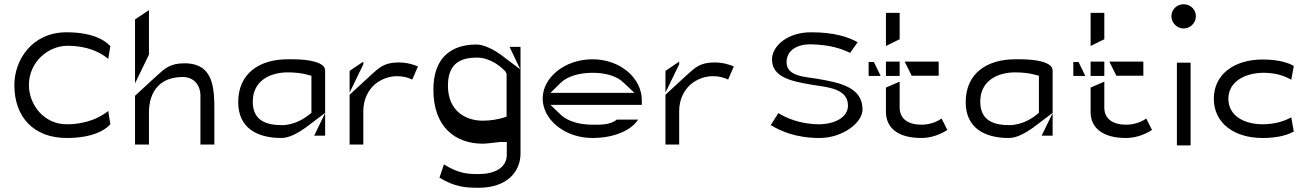

<svg xmlns="http://www.w3.org/2000/svg" viewBox="-20 -693 6204 910"><path d="M503 -104 493 -167C457 -138 393 -104 296 -104C188 -104 117 -197 117 -290C117 -398 207 -476 300 -476C395 -476 456 -445 493 -414L503 -474C488 -491 435 -540 296 -540C130 -540 48 -407 48 -290C48 -137 141 -39 296 -39C434 -39 487 -86 503 -104Z M620 -8H686V-162C686 -204 697 -255 733 -289C757 -312 794 -328 846 -328C899 -328 930 -290 930 -239V-8H996V-162C996 -272 995 -393 854 -393C786 -393 761 -368 724 -335L620 -239ZM686 -434V-645L620 -601V-298Z M1427 -87 1521 -158V-359C1521 -399 1441 -412 1368 -412H1343C1212 -412 1109 -347 1109 -209C1109 -90 1194 -39 1313 -39C1353 -39 1394 -64 1427 -87ZM1437 -339 1456 -334V-158L1447 -151C1429 -136 1379 -100 1316 -100C1249 -100 1178 -117 1178 -211C1178 -315 1267 -350 1343 -350C1378 -350 1413 -346 1437 -339ZM1521 -158 1522 -159 1521 -157ZM1469 -50H1521V-157Z M1702 -388V-401L1637 -357V-254ZM1637 -8H1702V-166C1702 -221 1724 -263 1754 -291C1785 -318 1825 -332 1861 -332C1892 -332 1915 -325 1934 -316L1961 -378C1943 -386 1910 -397 1869 -397C1801 -397 1777 -372 1740 -339L1637 -244Z M2446 -364 2352 -435C2325 -454 2277 -482 2238 -482C2120 -482 2034 -421 2034 -268C2034 -91 2138 -12 2268 -12C2290 -12 2316 -17 2350 -20H2351H2382V40C2382 104 2322 132 2248 132C2196 132 2152 129 2084 86L2063 149C2134 193 2187 197 2248 197C2386 197 2447 118 2447 35V-471H2395ZM2372 -358 2375 -355 2381 -344V-140L2362 -134C2342 -128 2306 -121 2268 -121C2188 -121 2103 -166 2103 -287C2103 -399 2171 -420 2241 -420C2304 -420 2353 -377 2372 -358Z M2788 -348C2850 -348 2905 -333 2938 -299L2987 -253H2589L2637 -300C2668 -331 2725 -348 2788 -348ZM2788 -39C2899 -39 2977 -81 3004 -126H2903C2871 -99 2819 -102 2788 -102C2726 -102 2669 -119 2638 -149L2589 -196H3022V-218C3022 -322 2921 -412 2788 -412C2656 -412 2552 -325 2552 -226C2552 -218 2553 -210 2554 -203C2568 -114 2666 -39 2788 -39Z M3199 -388V-401L3134 -357V-254ZM3134 -8H3199V-166C3199 -221 3221 -263 3251 -291C3282 -318 3322 -332 3358 -332C3389 -332 3412 -325 3431 -316L3458 -378C3440 -386 3407 -397 3366 -397C3298 -397 3274 -372 3237 -339L3134 -244Z M3865 -39C3973 -39 4068 -111 4068 -174C4068 -278 3965 -301 3851 -320C3801 -329 3708 -329 3708 -398C3708 -456 3760 -484 3824 -483C3919 -481 3975 -459 4008 -443C4009 -442 4008 -442 4009 -442L4045 -493C4001 -517 3936 -540 3824 -540C3709 -540 3639 -472 3639 -412C3639 -327 3729 -308 3830 -291C3897 -280 3999 -275 3999 -193C3999 -130 3923 -104 3865 -104C3770 -104 3705 -135 3669 -157L3633 -100C3680 -72 3751 -39 3865 -39Z M4179 -278V-159C4181 -88 4234 -39 4347 -39C4401 -39 4445 -61 4470 -77L4443 -131C4422 -117 4389 -102 4347 -102C4287 -102 4244 -128 4244 -183V-306ZM4301 -334H4429V-401H4268ZM4244 -507V-632H4179V-475ZM4122 -399H4097V-333H4154ZM4179 -401V-333H4244V-401Z M4875 -87 4969 -158V-359C4969 -399 4889 -412 4816 -412H4791C4660 -412 4557 -347 4557 -209C4557 -90 4642 -39 4761 -39C4801 -39 4842 -64 4875 -87ZM4885 -339 4904 -334V-158L4895 -151C4877 -136 4827 -100 4764 -100C4697 -100 4626 -117 4626 -211C4626 -315 4715 -350 4791 -350C4826 -350 4861 -346 4885 -339ZM4969 -158 4970 -159 4969 -157ZM4917 -50H4969V-157Z M5149 -278V-159C5151 -88 5204 -39 5317 -39C5371 -39 5415 -61 5440 -77L5413 -131C5392 -117 5359 -102 5317 -102C5257 -102 5214 -128 5214 -183V-306ZM5271 -334H5399V-401H5238ZM5214 -507V-632H5149V-475ZM5092 -399H5067V-333H5124ZM5149 -401V-333H5214V-401Z M5648 -616C5648 -648 5622 -673 5590 -673C5558 -673 5532 -648 5532 -616C5532 -584 5559 -558 5590 -558C5621 -558 5648 -584 5648 -616ZM5623 -396H5558V-4H5623Z M6112 -70 6100 -137C6072 -121 6026 -104 5964 -104C5882 -104 5802 -141 5802 -225C5802 -310 5887 -348 5969 -348C6029 -348 6071 -332 6100 -315L6112 -380C6095 -391 6050 -411 5964 -411C5830 -411 5733 -341 5733 -225C5733 -109 5830 -39 5964 -39C6050 -39 6093 -59 6112 -70Z"/></svg>

Font: Charger Static
Style: 2
Weight: 1000
Designer: Jasper
Foundry: KineticPlasma Fonts/Cannot Into Space Fonts
Version: Version 1.1